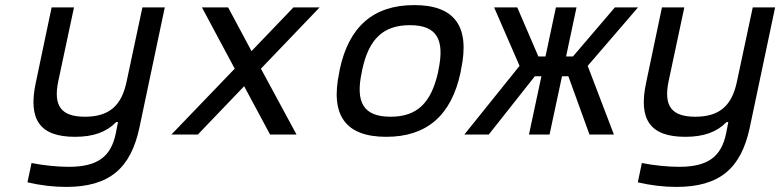

<svg xmlns="http://www.w3.org/2000/svg" viewBox="-20 -529 3068 755"><path d="M528 -26 628 -500H540L478 -209C458 -112 408 -70 314 -70C221 -70 189 -112 209 -209L271 -500H183L121 -205C89 -57 138 9 275 9C348 9 399 -10 437 -49H444L435 -3C416 87 364 127 250 127C205 127 148 121 104 112L88 188C140 200 189 206 240 206C411 206 494 132 528 -26Z M774 -500 903 -259 654 0H758L940 -190L1042 0H1146L1006 -259L1237 -500H1134L969 -328L877 -500Z M1316 -256 1314 -244C1278 -75 1339 9 1499 9C1658 9 1755 -75 1791 -244L1793 -256C1829 -425 1768 -509 1609 -509C1449 -509 1352 -425 1316 -256ZM1403 -247 1404 -253C1430 -376 1487 -430 1592 -430C1696 -430 1730 -376 1704 -253L1703 -247C1676 -124 1620 -70 1516 -70C1411 -70 1376 -124 1403 -247Z M2166 -500 2125 -307H2097L2014 -500H1923L2023 -270L1806 0H1902L2083 -229H2109L2060 0H2141L2190 -229H2215L2298 0H2394L2291 -270L2489 -500H2398L2233 -307H2206L2247 -500Z M2928 -26 3028 -500H2940L2878 -209C2858 -112 2808 -70 2714 -70C2621 -70 2589 -112 2609 -209L2671 -500H2583L2521 -205C2489 -57 2538 9 2675 9C2748 9 2799 -10 2837 -49H2844L2835 -3C2816 87 2764 127 2650 127C2605 127 2548 121 2504 112L2488 188C2540 200 2589 206 2640 206C2811 206 2894 132 2928 -26Z"/></svg>

Font: LT Wave Mono
Style: Italic
Weight: 400
Designer: Daniel Lyons
Version: Version 2.5 (Glyphs App)